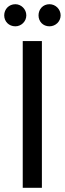

<svg xmlns="http://www.w3.org/2000/svg" viewBox="-31 -892 308 912"><path d="M42 -767C70 -767 94 -790 94 -819C94 -848 70 -872 42 -872C11 -872 -11 -848 -11 -819C-11 -790 11 -767 42 -767ZM204 -767C233 -767 257 -790 257 -819C257 -848 233 -872 204 -872C173 -872 152 -848 152 -819C152 -790 173 -767 204 -767ZM77 0H168V-697H77Z"/></svg>

Font: Matrixport Regular
Style: Regular
Weight: 400
Designer: Ninad Kale (Devanagari), Jonny Pinhorn (Latin)
Foundry: Indian Type Foundry
Version: Version 3.200;PS 1.000;hotconv 16.6.54;makeotf.lib2.5.65590